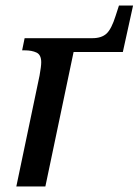

<svg xmlns="http://www.w3.org/2000/svg" viewBox="-20 -674 501 694"><path d="M123 -401Q129 -434 129 -449Q129 -476 112 -484Q95 -492 70 -492H60L69 -536H314Q347 -536 365 -552.5Q383 -569 398 -617L410 -654H461L424 -486H246L144 0H39Z"/></svg>

Font: Noto Serif SemiCondensed Medium
Style: Italic
Weight: 500
Width: 4
Italic angle: -12°
Designer: Monotype Design Team
Foundry: Monotype Imaging Inc.
Version: Version 2.013